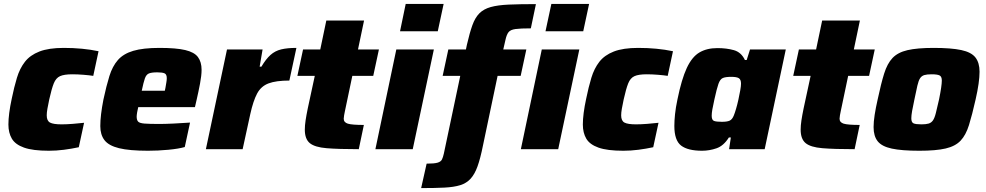

<svg xmlns="http://www.w3.org/2000/svg" viewBox="-20 -763 5044 982"><path d="M230 8Q148 8 103 -8Q58 -24 40.5 -54Q23 -84 23 -126Q23 -179 40 -258Q52 -317 66.5 -365Q81 -413 107.5 -447Q134 -481 181.5 -499.5Q229 -518 306 -518Q403 -518 484 -501L457 -375Q438 -378 407.5 -380.5Q377 -383 350 -383Q308 -383 287 -373.5Q266 -364 255 -336.5Q244 -309 232 -255Q226 -227 222.5 -207Q219 -187 219 -173Q219 -145 236 -136Q253 -127 295 -127Q320 -127 352 -129.5Q384 -132 410 -135L383 -10Q346 -2 307 3Q268 8 230 8Z M737 8Q642 8 589 -5Q536 -18 514.5 -46Q493 -74 493 -118Q493 -146 497 -179.5Q501 -213 509 -254Q524 -324 539.5 -374Q555 -424 583 -456Q611 -488 661.5 -503Q712 -518 796 -518Q881 -518 927.5 -507Q974 -496 992.5 -471Q1011 -446 1011 -406Q1011 -377 1003 -335Q995 -293 986 -254L977 -215H687Q684 -204 681.5 -189Q679 -174 679 -167Q679 -149 686.5 -141Q694 -133 719 -131Q744 -129 795 -129Q823 -129 866.5 -131Q910 -133 952 -136L925 -11Q894 -2 841 3Q788 8 737 8ZM705 -299H823L826 -313Q829 -331 831 -342.5Q833 -354 833 -363Q833 -383 821.5 -388Q810 -393 784 -393Q756 -393 742 -387.5Q728 -382 721 -362Q714 -342 705 -299Z M1033 0 1141 -510H1323L1308 -422H1317Q1340 -461 1363.5 -482Q1387 -503 1418.5 -510.5Q1450 -518 1496 -518L1460 -351Q1392 -351 1353.5 -336.5Q1315 -322 1295 -284.5Q1275 -247 1260 -179L1221 0Z M1815 0Q1711 0 1650.5 -5Q1590 -10 1564.5 -31Q1539 -52 1539 -100Q1539 -121 1543 -147.5Q1547 -174 1554 -208L1590 -375H1501L1530 -510H1618L1649 -658H1842L1811 -510H1918L1889 -375H1782L1744 -194Q1742 -186 1740 -173.5Q1738 -161 1738 -156Q1738 -137 1759 -130.5Q1780 -124 1841 -124Z M2026 -603 2055 -743H2249L2219 -603ZM1900 0 2007 -510H2199L2091 0Z M2770 -603 2800 -743H2993L2963 -603ZM2134 199 2162 74Q2201 74 2218 69Q2235 64 2240.5 52.5Q2246 41 2250 23L2334 -375H2244L2273 -510H2363L2368 -534Q2382 -595 2396 -634Q2410 -673 2432 -695Q2454 -717 2490 -727Q2526 -737 2582 -739.5Q2638 -742 2721 -742L2695 -618Q2642 -618 2616.5 -614.5Q2591 -611 2581 -598.5Q2571 -586 2565 -558L2554 -510H2672L2643 -375H2525L2450 -18Q2437 47 2422.5 87.5Q2408 128 2387 151Q2366 174 2334 184Q2302 194 2253.5 196.5Q2205 199 2134 199ZM2644 0 2751 -510H2943L2835 0Z M3168 8Q3086 8 3041 -8Q2996 -24 2978.5 -54Q2961 -84 2961 -126Q2961 -179 2978 -258Q2990 -317 3004.5 -365Q3019 -413 3045.5 -447Q3072 -481 3119.5 -499.5Q3167 -518 3244 -518Q3341 -518 3422 -501L3395 -375Q3376 -378 3345.5 -380.5Q3315 -383 3288 -383Q3246 -383 3225 -373.5Q3204 -364 3193 -336.5Q3182 -309 3170 -255Q3164 -227 3160.5 -207Q3157 -187 3157 -173Q3157 -145 3174 -136Q3191 -127 3233 -127Q3258 -127 3290 -129.5Q3322 -132 3348 -135L3321 -10Q3284 -2 3245 3Q3206 8 3168 8Z M3571 8Q3498 8 3463.5 -18.5Q3429 -45 3429 -119Q3429 -145 3432.5 -179Q3436 -213 3445 -255Q3466 -358 3492.5 -415Q3519 -472 3557 -494.5Q3595 -517 3649 -517Q3696 -517 3733.5 -506.5Q3771 -496 3790 -456H3799L3816 -510H3999L3891 0H3709L3718 -60H3708Q3681 -17 3644.5 -4.5Q3608 8 3571 8ZM3672 -140Q3699 -140 3712 -146Q3725 -152 3733 -172Q3738 -184 3744.5 -206Q3751 -228 3756.5 -253Q3762 -278 3766 -300.5Q3770 -323 3770 -335Q3770 -356 3759 -363Q3748 -370 3720 -370Q3691 -370 3677 -364Q3663 -358 3654.5 -334Q3646 -310 3634 -255Q3627 -224 3623.5 -204Q3620 -184 3620 -171Q3620 -149 3632 -144.5Q3644 -140 3672 -140Z M4351 0Q4247 0 4186.5 -5Q4126 -10 4100.5 -31Q4075 -52 4075 -100Q4075 -121 4079 -147.5Q4083 -174 4090 -208L4126 -375H4037L4066 -510H4154L4185 -658H4378L4347 -510H4454L4425 -375H4318L4280 -194Q4278 -186 4276 -173.5Q4274 -161 4274 -156Q4274 -137 4295 -130.5Q4316 -124 4377 -124Z M4682 8Q4592 8 4541 -3Q4490 -14 4469 -40.5Q4448 -67 4448 -113Q4448 -140 4453.5 -175.5Q4459 -211 4469 -255Q4486 -335 4502 -386.5Q4518 -438 4545 -466.5Q4572 -495 4621.5 -506.5Q4671 -518 4755 -518Q4845 -518 4896.5 -507Q4948 -496 4969 -469Q4990 -442 4990 -396Q4990 -343 4970 -255Q4952 -175 4936 -123.5Q4920 -72 4893 -43.5Q4866 -15 4816.5 -3.5Q4767 8 4682 8ZM4693 -127Q4716 -127 4729.5 -131Q4743 -135 4751.5 -147Q4760 -159 4766.5 -185Q4773 -211 4783 -255Q4797 -324 4797 -351Q4797 -372 4785 -377.5Q4773 -383 4745 -383Q4721 -383 4707.5 -379Q4694 -375 4686 -363Q4678 -351 4672 -325Q4666 -299 4657 -255Q4649 -218 4645 -195Q4641 -172 4641 -158Q4641 -137 4652.5 -132Q4664 -127 4693 -127Z"/></svg>

Font: Saira ExtraBold
Style: Italic
Weight: 800
Italic angle: -12°
Designer: Hector Gatti with collaboration of the Omnibus-Type team
Foundry: Omnibus-Type
Version: Version 1.100; ttfautohint (v1.8.3)